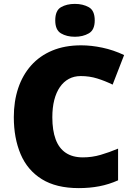

<svg xmlns="http://www.w3.org/2000/svg" viewBox="-20 -957 689 987"><path d="M395 -566Q361 -566 334 -551.5Q307 -537 288 -509.5Q269 -482 259 -443Q249 -404 249 -354Q249 -287 266 -241Q283 -195 318 -171.5Q353 -148 406 -148Q453 -148 497.5 -161Q542 -174 587 -193V-30Q540 -9 490.5 0.5Q441 10 385 10Q269 10 195 -36Q121 -82 86 -164.5Q51 -247 51 -355Q51 -436 73.5 -503.5Q96 -571 140 -620.5Q184 -670 248.5 -697Q313 -724 397 -724Q449 -724 506 -712Q563 -700 618 -674L559 -522Q520 -541 480 -553.5Q440 -566 395 -566ZM365 -937Q406 -937 436.5 -920Q467 -903 467 -852Q467 -803 436.5 -785.5Q406 -768 365 -768Q323 -768 293.5 -785.5Q264 -803 264 -852Q264 -903 293.5 -920Q323 -937 365 -937Z"/></svg>

Font: Noto Sans Hebrew Black
Style: Regular
Weight: 900
Designer: Monotype Design Team
Foundry: Monotype Imaging Inc.
Version: Version 2.003